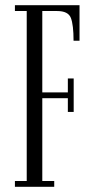

<svg xmlns="http://www.w3.org/2000/svg" viewBox="-20 -720 364 740"><path d="M37.5 0V-22.5H83V-677.5H37.5V-700H286.5V-563H263.5Q263.5 -624 253.2 -650.8Q243 -677.5 200 -677.5H143V-364H241.5V-417.5H264V-288.5H241.5V-341.5H143V-22.5H189V0Z"/></svg>

Font: Imbue 50pt Light
Style: Regular
Weight: 300
Designer: Tyler Finck
Foundry: Etcetera Type Company
Version: Version 1.102; ttfautohint (v1.8.3)